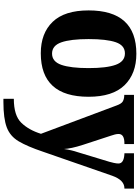

<svg xmlns="http://www.w3.org/2000/svg" viewBox="133 -723 819 1125"><g transform="rotate(90 542.5 -160.5)"><path d="M292 10Q547 10 547 -270Q547 -411 479.5 -480.5Q412 -550 295 -550Q41 -550 41 -270Q41 -129 108 -59.5Q175 10 292 10ZM294 -56Q247 -56 228 -110.5Q209 -165 209 -270Q209 -376 227.5 -429.5Q246 -483 293 -483Q340 -483 359.5 -429.5Q379 -376 379 -270Q379 -165 360 -110.5Q341 -56 294 -56ZM559 229H578Q674 229 726 209.5Q778 190 808 139.5Q838 89 869 -3L1010 -409Q1035 -479 1082 -480H1085V-536H878V-480H882Q938 -477 938 -445Q938 -434 934.5 -418Q931 -402 928 -392L871 -204Q866 -190 861 -169Q856 -148 853 -126Q852 -146 846 -174Q840 -202 829 -236L775 -401Q771 -412 768 -424Q765 -436 765 -446Q765 -480 820 -480H824V-536H536V-479H541Q562 -478 575 -470Q588 -462 598 -434L764 9Q742 80 699.5 124Q657 168 559 168Z"/></g></svg>

Font: Noto Serif SemiCondensed Extra
Style: Regular
Weight: 800
Width: 4
Designer: Monotype Design Team
Foundry: Monotype Imaging Inc.
Version: Version 1.002